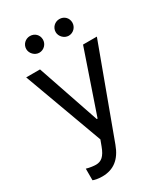

<svg xmlns="http://www.w3.org/2000/svg" viewBox="-229 -854 1017 1162"><g transform="rotate(-30 279.5 -273.0)"><path d="M132.5 204.5C211.3 204.5 265.3 163 296.5 77.8L526.6 -545.5H430L282.3 -113.6H276.6L129.3 -545.5H32.7L234 3.9L218.8 44.7C197.1 103.7 171.5 123.2 135.7 123.6C122.5 123.9 93.4 120.7 68.9 113.3V194.2C78.8 198.9 103.3 204.5 132.5 204.5ZM118.6 -693.2C118.6 -662.6 146 -634.9 176.8 -634.9C210.2 -634.9 235.1 -662.6 235.1 -693.2C235.1 -726.6 210.2 -751.1 176.8 -751.1C146 -751.1 118.6 -726.6 118.6 -693.2ZM324.2 -693.2C324.2 -662.6 351.6 -634.9 382.5 -634.9C415.8 -634.9 440.7 -662.6 440.7 -693.2C440.7 -726.6 415.8 -751.1 382.5 -751.1C351.6 -751.1 324.2 -726.6 324.2 -693.2Z"/></g></svg>

Font: Margiela Sans Text
Style: Regular
Weight: 400
Designer: Stefan Endress, Andreas Faust
Version: Version 1.100;FEAKit 1.0